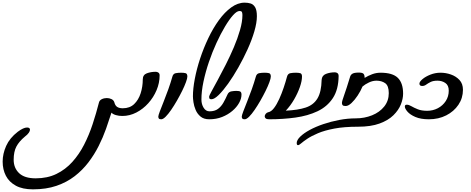

<svg xmlns="http://www.w3.org/2000/svg" viewBox="-737 -899 3552 1447"><path d="M-489 528Q-567 528 -617.5 500.5Q-668 473 -692.5 426Q-717 379 -717 319Q-717 260 -690.5 200.5Q-664 141 -603 94Q-560 62 -533 62Q-511 62 -511 79Q-511 88 -520 101.5Q-529 115 -550 131Q-593 167 -613.5 205.5Q-634 244 -634 305Q-634 367 -593 406Q-552 445 -468 445Q-380 445 -312 412Q-244 379 -192.5 322Q-141 265 -103.5 192Q-66 119 -39 37Q-12 -45 9 -127Q13 -143 30 -151.5Q47 -160 68 -160Q87 -160 103.5 -152Q120 -144 125 -127Q131 -103 146.5 -93Q162 -83 188 -83Q241 -83 274 -114.5Q307 -146 323 -196Q339 -246 339 -300Q339 -335 369.5 -346.5Q400 -358 437 -358Q448 -358 457 -351.5Q466 -345 466 -331Q466 -274 443 -219.5Q420 -165 380.5 -121Q341 -77 290.5 -51Q240 -25 185 -25Q159 -25 136.5 -31.5Q114 -38 103 -50Q85 7 62 72Q39 137 6.5 201.5Q-26 266 -70.5 324.5Q-115 383 -174.5 429Q-234 475 -311.5 501.5Q-389 528 -489 528Z M478 0Q464 0 460 -6Q456 -12 456 -20Q456 -29 467.5 -59.5Q479 -90 496.5 -133.5Q514 -177 531.5 -226Q549 -275 562 -321Q568 -344 587.5 -347.5Q607 -351 628 -351Q648 -351 661.5 -347.5Q675 -344 675 -322Q675 -309 664.5 -280Q654 -251 636 -214.5Q618 -178 596.5 -140.5Q575 -103 553 -71Q531 -39 511.5 -19.5Q492 0 478 0Z M840 0Q799 0 774.5 -20.5Q750 -41 737.5 -70.5Q725 -100 721 -128.5Q717 -157 717 -173Q717 -230 731 -304Q745 -378 771 -457Q797 -536 833 -611.5Q869 -687 912.5 -747Q956 -807 1005.5 -843Q1055 -879 1107 -879Q1132 -879 1152.5 -872.5Q1173 -866 1186 -844Q1199 -822 1199 -777Q1199 -728 1180 -663Q1161 -598 1129 -527.5Q1097 -457 1059 -390Q1021 -323 982.5 -269Q944 -215 911 -183Q878 -151 857 -151Q846 -151 842.5 -155Q839 -159 839 -171Q839 -177 857 -210Q875 -243 903.5 -295.5Q932 -348 964.5 -412Q997 -476 1025.5 -543Q1054 -610 1072 -673Q1090 -736 1090 -785Q1090 -797 1087 -806.5Q1084 -816 1068 -816Q1048 -816 1019.5 -784.5Q991 -753 958.5 -698.5Q926 -644 894.5 -575.5Q863 -507 837.5 -432Q812 -357 796.5 -284Q781 -211 781 -148Q781 -114 797.5 -87Q814 -60 842 -60Q881 -60 905.5 -78Q930 -96 946.5 -125Q963 -154 977 -186Q986 -207 1007 -210.5Q1028 -214 1043 -214Q1066 -214 1074.5 -208.5Q1083 -203 1083 -186Q1083 -156 1065 -123.5Q1047 -91 1014 -63Q981 -35 937 -17.5Q893 0 840 0Z M1107 0Q1093 0 1089 -6Q1085 -12 1085 -20Q1085 -29 1096.5 -59.5Q1108 -90 1125.5 -133.5Q1143 -177 1160.5 -226Q1178 -275 1191 -321Q1197 -344 1216.5 -347.5Q1236 -351 1257 -351Q1277 -351 1290.5 -347.5Q1304 -344 1304 -322Q1304 -309 1293.5 -280Q1283 -251 1265 -214.5Q1247 -178 1225.5 -140.5Q1204 -103 1182 -71Q1160 -39 1140.5 -19.5Q1121 0 1107 0Z M1292 0Q1273 0 1265.5 -6.5Q1258 -13 1258 -22Q1258 -32 1266 -41.5Q1274 -51 1284 -53Q1307 -57 1328 -84.5Q1349 -112 1367.5 -153Q1386 -194 1401 -238.5Q1416 -283 1426 -321Q1432 -344 1451.5 -347.5Q1471 -351 1492 -351Q1512 -351 1525.5 -347.5Q1539 -344 1539 -322Q1539 -289 1523 -243Q1507 -197 1479.5 -149.5Q1452 -102 1417 -65Q1508 -69 1567 -88.5Q1626 -108 1655.5 -157Q1685 -206 1687 -297Q1689 -330 1719.5 -342Q1750 -354 1787 -354Q1798 -354 1806.5 -347.5Q1815 -341 1815 -326Q1814 -224 1771.5 -159.5Q1729 -95 1656 -60.5Q1583 -26 1489.5 -13Q1396 0 1292 0Z M1509 195Q1503 195 1501 190Q1499 185 1499 180Q1499 157 1525.5 131Q1552 105 1597 80.5Q1642 56 1699.5 36.5Q1757 17 1820 5Q1883 -7 1944 -7Q2010 -7 2067 -30Q2124 -53 2158.5 -96Q2193 -139 2193 -197Q2193 -253 2166 -272Q2139 -291 2100 -291Q2072 -291 2043.5 -277.5Q2015 -264 1995 -247Q1981 -213 1958.5 -179Q1936 -145 1912 -122.5Q1888 -100 1868 -100Q1851 -100 1845.5 -106Q1840 -112 1840 -123Q1840 -136 1856.5 -181.5Q1873 -227 1901 -319Q1905 -335 1919 -343.5Q1933 -352 1967 -352Q1994 -352 2002.5 -343Q2011 -334 2011 -312Q2037 -328 2067.5 -339.5Q2098 -351 2131 -351Q2222 -351 2261.5 -312Q2301 -273 2301 -193Q2301 -155 2284 -112Q2267 -69 2228 -30.5Q2189 8 2123.5 32Q2058 56 1961 56Q1857 56 1783 70Q1709 84 1659.5 105Q1610 126 1579.5 146.5Q1549 167 1533 181Q1517 195 1509 195Z M2495 0Q2434 0 2393.5 -17.5Q2353 -35 2333.5 -58Q2314 -81 2314 -96Q2314 -110 2329 -110Q2344 -110 2363.5 -98.5Q2383 -87 2411.5 -75.5Q2440 -64 2482 -64Q2526 -64 2563 -83.5Q2600 -103 2622.5 -137.5Q2645 -172 2645 -216Q2645 -256 2619.5 -273.5Q2594 -291 2560 -291Q2528 -291 2508 -281Q2488 -271 2474.5 -261Q2461 -251 2445 -251Q2424 -251 2424 -269Q2424 -283 2447 -302.5Q2470 -322 2506.5 -336.5Q2543 -351 2583 -351Q2623 -351 2661.5 -337.5Q2700 -324 2726 -296Q2752 -268 2752 -222Q2752 -160 2718 -109.5Q2684 -59 2626 -29.5Q2568 0 2495 0Z"/></svg>

Font: Solitreo
Style: Regular
Weight: 400
Designer: Nathan Gross, Bryan Kirschen, Binghamton University
Foundry: Eli Heuer
Version: Version 1.100; ttfautohint (v1.8.4.7-5d5b)